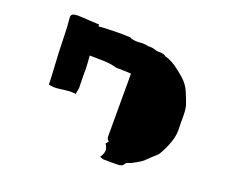

<svg xmlns="http://www.w3.org/2000/svg" viewBox="-112 -862 1224 1033"><g transform="rotate(20 500.0 -345.5)"><path d="M565 -6Q561 -6 556 -8.5Q551 -11 543 -13Q558 -34 559 -52.5Q560 -71 546 -90Q549 -93 552 -97.5Q555 -102 559 -107Q550 -112 548 -119Q546 -126 546 -136V-490H545Q528 -492 511 -492Q494 -492 477 -493Q473 -493 468.5 -492.5Q464 -492 460 -493Q422 -504 383 -504.5Q344 -505 304 -506Q306 -487 307 -468.5Q308 -450 309 -433Q308 -405 309 -377.5Q310 -350 310 -321Q309 -313 307 -305Q305 -297 304 -286Q278 -290 252.5 -286.5Q227 -283 202 -280.5Q177 -278 151 -284Q150 -330 147 -374.5Q144 -419 142 -463Q140 -507 139 -562Q138 -617 133 -661Q131 -680 150 -684Q169 -688 205.5 -685Q242 -682 294 -680Q295 -676 295 -669Q306 -671 328.5 -672Q351 -673 377.5 -673.5Q404 -674 428.5 -674Q453 -674 468 -673Q483 -672 481 -669Q507 -661 533 -664Q559 -667 581 -661Q591 -661 600.5 -660.5Q610 -660 620 -657Q625 -655 629.5 -654Q634 -653 638 -652Q651 -652 663.5 -651Q676 -650 686 -643V-642Q721 -632 750 -612Q779 -592 807 -567Q838 -540 853.5 -505.5Q869 -471 882 -433Q887 -415 888 -396Q889 -377 889 -359Q889 -349 888.5 -338Q888 -327 889 -316Q893 -268 878 -224.5Q863 -181 839 -140Q834 -133 827.5 -127Q821 -121 814 -115Q801 -104 789.5 -92Q778 -80 764 -69Q754 -62 743 -56Q732 -50 721 -44Q710 -37 697 -34Q684 -31 676 -16Q675 -12 665.5 -9Q656 -6 649 -6Q607 -5 565 -6ZM151 -283 149 -285Q150 -284 150.5 -284Q151 -284 151 -284Z"/></g></svg>

Font: Palette Mosaic
Style: Regular
Weight: 400
Designer: Shibuyafont
Version: Version 1.001